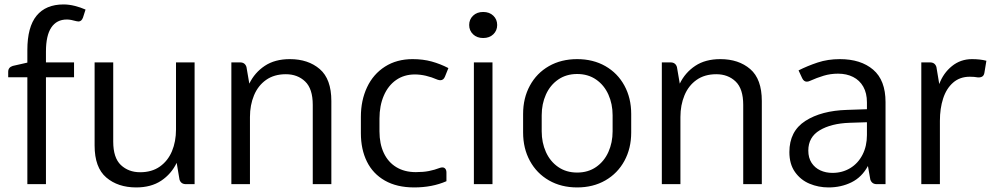

<svg xmlns="http://www.w3.org/2000/svg" viewBox="-20 -822 4439 857"><path d="M361.8 -779.3 350.6 -744.1Q344.2 -726.1 330.1 -726.1Q326.2 -726.1 320.8 -727.5Q295.4 -734.9 278.3 -734.9Q232.9 -734.9 209 -699.2Q185.1 -663.6 185.1 -591.8V-543.5H310.5V-477.1H185.1V0H102.1V-477.1H16.6V-501.5Q16.6 -521.5 37.1 -527.8L102.1 -542.5V-598.6Q102.1 -701.7 143.3 -752Q184.6 -802.2 263.7 -802.2Q287.6 -802.2 313.7 -795.7Q339.8 -789.1 361.8 -779.3Z M848.6 -543.5V0H810.1Q787.6 0 781.2 -20.5L768.6 -95.2Q744.6 -45.4 699.5 -15.4Q654.3 14.6 587.9 14.6Q506.3 14.6 454.3 -29.8Q402.3 -74.2 402.3 -172.4V-543.5H485.4V-189.9Q485.4 -117.7 519.5 -85.4Q553.7 -53.2 605.5 -53.2Q657.7 -53.2 693.6 -78.6Q729.5 -104 747.6 -147.2Q765.6 -190.4 765.6 -244.1V-543.5Z M1459 -371.1V0H1376V-354Q1376 -425.8 1342 -458.3Q1308.1 -490.7 1255.9 -490.7Q1203.6 -490.7 1167.7 -465.3Q1131.8 -439.9 1113.8 -396.5Q1095.7 -353 1095.7 -299.8V0H1012.7V-543.5H1051.8Q1073.7 -543.5 1080.1 -522.9L1092.8 -448.7Q1116.7 -498 1161.9 -528.1Q1207 -558.1 1273.9 -558.1Q1355.5 -558.1 1407.2 -513.7Q1459 -469.2 1459 -371.1Z M1828.6 14.6Q1751.5 14.6 1698 -15.9Q1644.5 -46.4 1617.7 -100.8Q1590.8 -155.3 1590.8 -227.5V-300.8Q1590.8 -374 1618.4 -432.6Q1646 -491.2 1698.5 -524.7Q1751 -558.1 1821.8 -558.1Q1868.2 -558.1 1907 -547.4Q1945.8 -536.6 1981.4 -518.1L1966.3 -480.5Q1960 -463.9 1945.3 -463.9Q1940.4 -463.9 1933.1 -466.3Q1879.4 -489.7 1831.5 -489.7Q1783.7 -489.7 1748 -464.8Q1712.4 -439.9 1693.1 -395Q1673.8 -350.1 1673.8 -292.5V-235.8Q1673.8 -180.2 1693.1 -139.2Q1712.4 -98.1 1749 -75.9Q1785.6 -53.7 1835.9 -53.7Q1869.6 -53.7 1894.5 -58.6Q1919.4 -63.5 1943.8 -72.8Q1949.2 -74.7 1954.6 -74.7Q1962.9 -74.7 1967.8 -68.6Q1972.7 -62.5 1972.7 -51.8V-13.2Q1909.2 14.6 1828.6 14.6Z M2074.2 -710.4Q2074.2 -735.4 2091.6 -752Q2108.9 -768.6 2136.7 -768.6Q2164.6 -768.6 2181.9 -752Q2199.2 -735.4 2199.2 -710.4Q2199.2 -685.5 2181.9 -668.9Q2164.6 -652.3 2136.7 -652.3Q2108.9 -652.3 2091.6 -668.9Q2074.2 -685.5 2074.2 -710.4ZM2178.2 -543.5V0H2095.2V-543.5Z M2314.9 -230.5V-313.5Q2314.9 -384.3 2345.2 -439.9Q2375.5 -495.6 2430.2 -526.9Q2484.9 -558.1 2556.2 -558.1Q2627.4 -558.1 2682.1 -526.9Q2736.8 -495.6 2767.1 -439.9Q2797.4 -384.3 2797.4 -313.5V-230.5Q2797.4 -159.7 2767.1 -104Q2736.8 -48.3 2682.1 -16.8Q2627.4 14.6 2556.2 14.6Q2484.9 14.6 2430.2 -16.8Q2375.5 -48.3 2345.2 -104Q2314.9 -159.7 2314.9 -230.5ZM2714.4 -235.8V-307.6Q2714.4 -357.9 2695.6 -399.9Q2676.8 -441.9 2640.9 -466.8Q2605 -491.7 2556.2 -491.7Q2507.3 -491.7 2471.4 -466.8Q2435.5 -441.9 2416.7 -399.9Q2397.9 -357.9 2397.9 -307.6V-235.8Q2397.9 -185.5 2416.7 -143.6Q2435.5 -101.6 2471.4 -76.7Q2507.3 -51.8 2556.2 -51.8Q2605 -51.8 2640.9 -76.7Q2676.8 -101.6 2695.6 -143.6Q2714.4 -185.5 2714.4 -235.8Z M3380.4 -371.1V0H3297.4V-354Q3297.4 -425.8 3263.4 -458.3Q3229.5 -490.7 3177.2 -490.7Q3125 -490.7 3089.1 -465.3Q3053.2 -439.9 3035.2 -396.5Q3017.1 -353 3017.1 -299.8V0H2934.1V-543.5H2973.1Q2995.1 -543.5 3001.5 -522.9L3014.2 -448.7Q3038.1 -498 3083.3 -528.1Q3128.4 -558.1 3195.3 -558.1Q3276.9 -558.1 3328.6 -513.7Q3380.4 -469.2 3380.4 -371.1Z M3932.6 -366.2V0H3893.6Q3871.6 0 3864.7 -20.5L3854 -81.1Q3827.1 -31.2 3780.8 -8.3Q3734.4 14.6 3678.2 14.6Q3633.3 14.6 3593.5 -2Q3553.7 -18.6 3528.6 -54Q3503.4 -89.4 3503.4 -143.1Q3503.4 -236.3 3574.7 -282.2Q3646 -328.1 3760.7 -331.5L3849.6 -334.5V-365.2Q3849.6 -406.2 3833.3 -435.1Q3816.9 -463.9 3787.8 -478.5Q3758.8 -493.2 3720.7 -493.2Q3687 -493.2 3656.7 -484.1Q3626.5 -475.1 3593.8 -460.4Q3587.4 -457.5 3581.1 -457.5Q3567.9 -457.5 3560.5 -473.1L3544.4 -507.8Q3584 -527.8 3629.6 -543Q3675.3 -558.1 3728.5 -558.1Q3822.3 -558.1 3877.4 -511Q3932.6 -463.9 3932.6 -366.2ZM3849.6 -219.2V-276.4L3772 -273.9Q3689.9 -271 3638.9 -240.5Q3587.9 -210 3587.9 -149.9Q3587.9 -117.7 3602.5 -95.2Q3617.2 -72.8 3641.6 -61.5Q3666 -50.3 3695.8 -50.3Q3739.7 -50.3 3774.9 -71.5Q3810.1 -92.8 3829.8 -131.3Q3849.6 -169.9 3849.6 -219.2Z M4382.8 -550.8 4374 -497.6Q4372.1 -485.4 4364.5 -480.5Q4356.9 -475.6 4344.2 -476.6Q4328.6 -479.5 4308.6 -479.5Q4264.2 -479.5 4234.1 -453.1Q4204.1 -426.8 4189.7 -382.3Q4175.3 -337.9 4175.3 -282.7V0H4092.3V-543.5H4131.3Q4153.3 -543.5 4159.7 -522.9L4172.4 -446.8Q4190.4 -495.6 4229 -526.9Q4267.6 -558.1 4318.4 -558.1Q4355 -558.1 4382.8 -550.8Z"/></svg>

Font: Lycee Sans
Style: Regular
Weight: 400
Designer: Justin Alvin
Foundry: Alkove Design
Version: Version 1.030